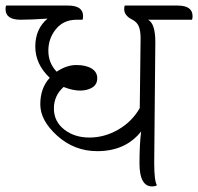

<svg xmlns="http://www.w3.org/2000/svg" viewBox="-74 -666 713 691"><path d="M485 -515 481 -80Q481 -14 491 1Q483 5 474 5Q428 5 428 -78Q428 -147 434 -193Q378 -122 276 -122Q194 -122 132.5 -177Q71 -232 71 -290.5Q71 -349 105 -386Q53 -435 53 -498.5Q53 -562 97 -599Q36 -595 0 -595Q-54 -595 -54 -633Q-54 -642 -52 -646H171Q225 -646 225 -608Q225 -599 223 -595H202Q155 -595 127.5 -561.5Q100 -528 100 -483.5Q100 -439 130 -408Q166 -432 200.5 -432Q235 -432 255.5 -419.5Q276 -407 276 -384.5Q276 -362 258 -351Q240 -340 214 -340Q188 -340 155 -353Q120 -322 120 -275.5Q120 -229 157 -200Q194 -171 248 -171Q302 -171 351.5 -199.5Q401 -228 429 -277Q432 -502 432 -528.5Q432 -555 425.5 -571Q419 -587 401 -596Q373 -610 373 -633Q373 -642 375 -646H565Q619 -646 619 -608Q619 -599 617 -595H459Q485 -581 485 -515Z"/></svg>

Font: Laila Light
Style: Regular
Weight: 300
Designer: Hitesh Malaviya
Foundry: Indian Type Foundry
Version: Version 1.302;PS 1.0;hotconv 1.0.78;makeotf.lib2.5.61930; tt